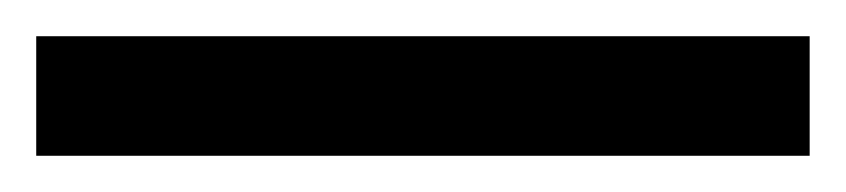

<svg xmlns="http://www.w3.org/2000/svg" viewBox="-22 70 467 106"><path d="M425 156H-2V90H425Z"/></svg>

Font: Noto Sans Gujarati UI SemiBold
Style: Regular
Weight: 600
Designer: Jelle Bosma - Monotype Design Team, Universal Thirst
Foundry: Monotype Imaging Inc.
Version: Version 2.106; ttfautohint (v1.8.4.7-5d5b)